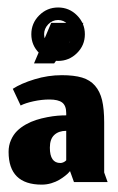

<svg xmlns="http://www.w3.org/2000/svg" viewBox="-20 -494 319 521"><path d="M72.3 -322H127L206.7 -432H119ZM137.7 -363Q122 -363 110.8 -374.2Q99.7 -385.3 99.7 -401Q99.7 -416.3 110.8 -428Q122 -439.7 137.7 -439.7Q153 -439.7 164.3 -428Q175.7 -416.3 175.7 -401Q175.7 -385.7 164.7 -374.3Q153.7 -363 137.7 -363ZM86.5 -349.8Q108 -328.7 137.7 -328.7Q167.3 -328.7 188.8 -349.8Q210.3 -371 210.3 -401Q210.3 -431 189 -452.3Q167.7 -473.7 137.7 -473.7Q107.7 -473.7 86.3 -452.3Q65 -431 65 -401Q65 -371 86.5 -349.8ZM170 -29.7 180.7 0H272L262.7 -26V-161.7Q262.7 -198.3 257 -222.2Q251.3 -246 237.8 -261.5Q224.3 -277 202.7 -283.5Q181 -290 147.7 -290Q110 -290 73.7 -278.8Q37.3 -267.7 14.7 -253L36 -207.7Q48.7 -214.3 71 -219.2Q93.3 -224 114 -224Q138 -224 148.8 -215.7Q159.7 -207.3 159.7 -187V-181Q148.3 -181 136 -180Q123.7 -179 108 -176Q92.3 -173 78.2 -168.5Q64 -164 50 -156.2Q36 -148.3 26 -138.3Q16 -128.3 9.7 -113.8Q3.3 -99.3 3.3 -82Q3.3 7 93.3 7Q106.7 7 119.3 3.2Q132 -0.7 140.8 -6Q149.7 -11.3 156.5 -16.7Q163.3 -22 166.7 -26ZM143.7 -51.7Q115.3 -51.7 115.3 -93.3Q115.3 -116.7 127.3 -127.8Q139.3 -139 159.7 -139V-59Q159.7 -59 157.7 -57.2Q155.7 -55.3 151.8 -53.5Q148 -51.7 143.7 -51.7Z"/></svg>

Font: Jomhuria
Style: Regular
Weight: 400
Designer: Arabic design by Kourosh Beigpour, Latin design by Eben Sorkin, engineering by Lasse Fister and Khaled Hosney
Version: Version 1.0010